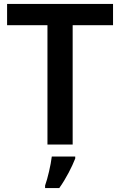

<svg xmlns="http://www.w3.org/2000/svg" viewBox="-20 -734 610 975"><path d="M349 0V-606H554V-714H16V-606H221V0ZM362 71V61H243C238 104 222 172 209 208V221H281C316 172 346 112 362 71Z"/></svg>

Font: Noto Sans Bamum SemiBold
Style: Regular
Weight: 600
Designer: Monotype Design Team
Foundry: Monotype Imaging Inc.
Version: Version 2.002